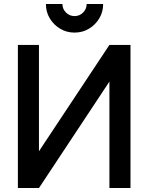

<svg xmlns="http://www.w3.org/2000/svg" viewBox="-20 -946 746 966"><path d="M355 -782Q315 -782 282.5 -801.5Q250 -821 230.5 -853.5Q211 -886 211 -926H294Q294 -901 312 -883Q330 -865 355 -865Q380.5 -865 398.2 -883Q416 -901 416 -926H499Q499 -886 479.5 -853.5Q460 -821 427.5 -801.5Q395 -782 355 -782ZM70 0V-720H176V-185L530.5 -720H636.5V0H530.5V-535.5L176 0Z"/></svg>

Font: Cns Manrope SemBd
Style: Regular
Weight: 600
Designer: Mikhail Sharanda
Foundry: Mikhail Sharanda
Version: Version 4.504